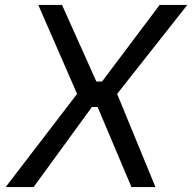

<svg xmlns="http://www.w3.org/2000/svg" viewBox="-20 -757 778 777"><path d="M3 0 292 -377 135 -737H231L370 -427H393L626 -737H738L454 -377L609 0H512L375 -324H352L116 0Z"/></svg>

Font: Tomorrow
Style: Italic
Weight: 400
Italic angle: -10°
Designer: Tony de Marco, Monica Rizzolli
Foundry: Just in Type
Version: Version 2.002